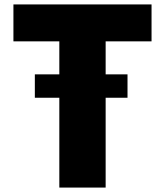

<svg xmlns="http://www.w3.org/2000/svg" viewBox="-20 -803 735 858"><path d="M40 -618.2V-783.2H657.2V-618.2H452.1V-470.7H549.8V-366.2H452.1V35.2H245.1V-366.2H135.7V-470.7H245.1V-618.2Z"/></svg>

Font: GenEi M Gothic v2 Black
Style: Regular
Weight: 900
Version: Version 2.0